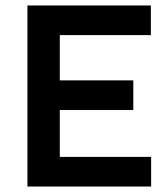

<svg xmlns="http://www.w3.org/2000/svg" viewBox="-20 -680 614 700"><path d="M80 0V-660H530V-552H198V-387H466V-279H198V-108H531V0Z"/></svg>

Font: Lil Grotesk Bold
Style: Regular
Weight: 700
Designer: Bastien Sozeau
Foundry: NBR — Bastien Sozeau
Version: Version 4.002; ttfautohint (v1.8.4.7-5d5b)